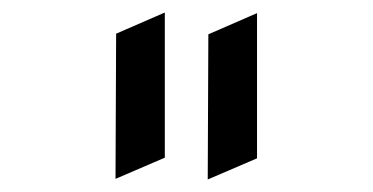

<svg xmlns="http://www.w3.org/2000/svg" viewBox="-20 -759 602 310"><path d="M246.1 -504.4 166.5 -470.2 167.5 -704.6 246.1 -738.8ZM395 -503.4 315.4 -469.2 316.4 -703.6 395 -737.8Z"/></svg>

Font: NovaMono
Style: Regular
Weight: 400
Monospace: yes
Version: Version 1.2